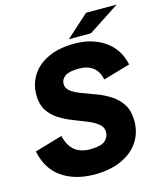

<svg xmlns="http://www.w3.org/2000/svg" viewBox="-132 -942 884 1047"><g transform="rotate(-15 310.5 -418.0)"><path d="M272 14Q163 14 89 -36.5Q15 -87 -6 -190L150 -236Q164 -178 197 -151.5Q230 -125 285 -125Q345 -125 368 -145Q391 -165 391 -193Q391 -222 368 -240.5Q345 -259 309.5 -273.5Q274 -288 233.5 -303.5Q193 -319 157 -341.5Q121 -364 98.5 -399Q76 -434 76 -488Q76 -548 107 -597Q138 -646 199 -675Q260 -704 350 -704Q446 -704 517 -656.5Q588 -609 608 -517L456 -473Q446 -520 416 -543Q386 -566 337 -566Q281 -566 258 -549Q235 -532 235 -507Q235 -481 258 -464Q281 -447 317.5 -433.5Q354 -420 395.5 -404.5Q437 -389 473.5 -365.5Q510 -342 533 -305Q556 -268 556 -212Q556 -146 522 -95Q488 -44 424.5 -15Q361 14 272 14ZM326 -735 454 -850H627L451 -735Z"/></g></svg>

Font: Radio Canada Big
Style: Bold Italic
Weight: 700
Italic angle: -12°
Designer: Étienne Aubert Bonn
Foundry: Coppers and Brasses
Version: Version 1.001